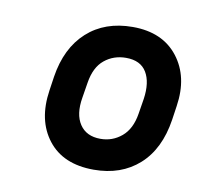

<svg xmlns="http://www.w3.org/2000/svg" viewBox="-51 -738 474 456"><g transform="rotate(10 186.5 -510.0)"><path d="M370 -518 365 -484Q354 -412 311 -373.5Q268 -335 202 -335Q128 -335 91.5 -382Q55 -429 66 -502L71 -536Q82 -607 125 -646Q168 -685 235 -685Q307 -685 344 -637.5Q381 -590 370 -518ZM290 -521Q296 -562 281.5 -586Q267 -610 232 -610Q202 -610 180 -592Q158 -574 152 -536L146 -499Q139 -458 155 -434Q171 -410 205 -410Q234 -410 256 -428.5Q278 -447 284 -484Z"/></g></svg>

Font: Inria Sans
Style: Bold Italic
Weight: 700
Italic angle: -10°
Designer: Black Foundry Team
Foundry: Black Foundry
Version: Version 1.2; ttfautohint (v1.8.3)